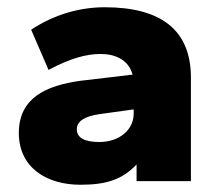

<svg xmlns="http://www.w3.org/2000/svg" viewBox="-20 -500 600 530"><path d="M202 10C275 10 318 -5 357 -46V0H507V-286C507 -419 422 -480 269 -480C202 -480 131 -461 66 -418L114 -307C174 -339 218 -351 258 -351C298 -351 335 -335 346 -294L202 -277C109 -264 32 -231 32 -133C32 -37 109 10 202 10ZM254 -108C213 -108 192 -120 192 -143C192 -165 213 -179 255 -185L349 -198V-186C349 -143 311 -108 254 -108Z"/></svg>

Font: Gantari ExtraBold
Style: Regular
Weight: 800
Designer: Anugrah Pasau
Foundry: Lafontype
Version: Version 1.000